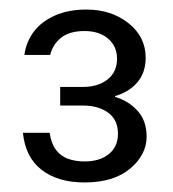

<svg xmlns="http://www.w3.org/2000/svg" viewBox="-20 -729 363 402"><path d="M157 -347Q101 -347 67 -373.5Q33 -400 28 -451H84Q87 -429 97 -415.5Q107 -402 122.5 -396.5Q138 -391 157 -391Q189 -391 208 -406.5Q227 -422 227 -449Q227 -478 206.5 -493Q186 -508 154 -508H106V-547H154Q185 -547 205 -562.5Q225 -578 225 -606Q225 -632 206.5 -648Q188 -664 157 -664Q126 -664 108.5 -650.5Q91 -637 85 -614H31Q35 -642 51 -663Q67 -684 95 -696.5Q123 -709 161 -709Q213 -709 249 -680.5Q285 -652 285 -608Q285 -577 267.5 -556.5Q250 -536 221 -528V-526Q249 -518 268 -497Q287 -476 287 -443Q287 -405 252.5 -376Q218 -347 157 -347Z"/></svg>

Font: DM Sans 24pt Light
Style: Regular
Weight: 300
Designer: Colophon Foundry, Jonny Pinhorn
Foundry: Colophon Foundry
Version: Version 4.004;gftools[0.9.30]